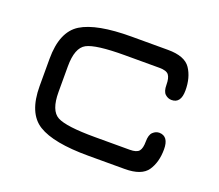

<svg xmlns="http://www.w3.org/2000/svg" viewBox="-84 -566 777 682"><g transform="rotate(20 304.5 -225.0)"><path d="M444.3 0H306.6Q174.8 0 117.2 -35.6Q59.6 -71.3 59.6 -173.8V-276.4Q59.6 -378.9 117.2 -414.6Q174.8 -450.2 306.6 -450.2H444.3Q507.8 -450.2 529.8 -417.5Q551.8 -384.8 551.8 -335.9Q551.8 -287.1 516.6 -287.1Q502.9 -287.1 492.2 -296.9Q481.4 -306.6 481.4 -332Q481.4 -357.4 472.7 -368.7Q463.9 -379.9 437.5 -379.9H306.6Q197.3 -379.9 163.6 -361.8Q129.9 -343.8 129.9 -273.4V-176.8Q129.9 -106.4 163.6 -88.4Q197.3 -70.3 306.6 -70.3H437.5Q463.9 -70.3 472.7 -81.1Q481.4 -91.8 481.4 -117.2Q481.4 -142.6 492.2 -152.8Q502.9 -163.1 516.6 -163.1Q551.8 -162.1 551.8 -113.3Q551.8 -64.5 529.8 -32.2Q507.8 0 444.3 0Z"/></g></svg>

Font: Jura
Style: DemiBold
Weight: 600
Version: Version 2.5